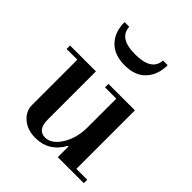

<svg xmlns="http://www.w3.org/2000/svg" viewBox="-208 -854 986 986"><g transform="rotate(45 285.0 -360.5)"><path d="M478 -450V-25H557V0H368V-78H364Q314 12 216 12Q159 12 122 -19.5Q85 -51 85 -97V-425H7V-450H195V-100Q195 -25 251 -25Q297 -25 332.5 -82Q368 -139 368 -219V-425H286V-450ZM120 -733H154Q158 -654 275 -654Q395 -654 399 -733H433Q433 -663 393 -619.5Q353 -576 277 -576Q202 -576 161 -618.5Q120 -661 120 -733Z"/></g></svg>

Font: Libre Bodoni
Style: Regular
Weight: 400
Designer: Pablo Impallari, Rodrigo Fuenzalida
Foundry: Pablo Impallari, Rodrigo Fuenzalida
Version: Version 1.001